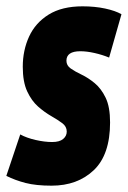

<svg xmlns="http://www.w3.org/2000/svg" viewBox="-50 -577 404 607"><path d="M-30 -21 14 -152Q34 -141 62.5 -134.5Q91 -128 115 -128Q138 -128 149.5 -137.5Q161 -147 161 -161Q161 -177 147 -187.5Q133 -198 112 -210Q91 -222 70.5 -240Q50 -258 36 -288Q22 -318 22 -366Q22 -418 42 -461.5Q62 -505 104 -531Q146 -557 211 -557Q250 -557 282.5 -550Q315 -543 334 -532L295 -395Q273 -404 248.5 -409.5Q224 -415 204 -415Q160 -415 160 -385Q160 -370 173.5 -360.5Q187 -351 208 -341Q229 -331 249.5 -314Q270 -297 284 -268Q298 -239 298 -190Q298 -88 246.5 -39Q195 10 113 10Q64 10 31 1.5Q-2 -7 -30 -21Z"/></svg>

Font: Georama ExtraCondensed ExtraBold
Style: Italic
Weight: 800
Width: 2
Italic angle: -9°
Designer: Jean-Baptiste Levee
Foundry: Production Type
Version: Version 1.000